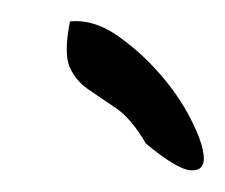

<svg xmlns="http://www.w3.org/2000/svg" viewBox="-20 -551 209 178"><path d="M115.2 -418Q101.6 -441.4 86.9 -451.2Q72.3 -460.9 61 -468.8Q49.8 -476.6 44.4 -489.3Q39.1 -502 44.9 -531.2Q66.4 -533.2 87.9 -518.6Q109.4 -503.9 127.4 -483.4Q145.5 -462.9 156.7 -440.9Q168 -418.9 168.9 -405.8Q169.9 -392.6 157.2 -393.1Q144.5 -393.6 115.2 -418Z"/></svg>

Font: Nothing You Could Do
Style: Regular
Weight: 400
Version: Version 1.005